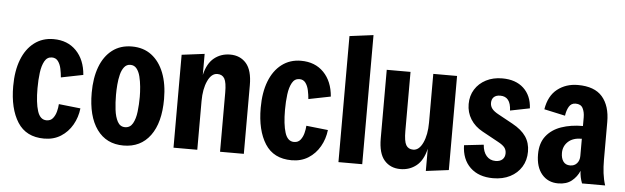

<svg xmlns="http://www.w3.org/2000/svg" viewBox="-49 -936 3664 1126"><g transform="rotate(5 1783.5 -372.5)"><path d="M237 13Q131 13 80.5 -66Q30 -145 30 -278Q30 -368 55.5 -434Q81 -500 129 -536.5Q177 -573 242 -573Q325 -573 376 -520.5Q427 -468 434 -379L304 -353Q302 -378 296.5 -404Q291 -430 278 -447.5Q265 -465 242 -465Q214 -465 199 -438.5Q184 -412 178.5 -369.5Q173 -327 173 -278Q173 -193 188.5 -144Q204 -95 242 -95Q266 -95 279.5 -112Q293 -129 299 -152.5Q305 -176 306 -196L434 -182Q428 -129 402.5 -84.5Q377 -40 335 -13.5Q293 13 237 13Z M704 13Q603 13 547.5 -64Q492 -141 492 -279Q492 -367 516.5 -432Q541 -497 588.5 -533.5Q636 -570 704 -570Q772 -570 819.5 -534Q867 -498 892.5 -433Q918 -368 918 -279Q918 -140 861.5 -63.5Q805 13 704 13ZM704 -95Q734 -95 749.5 -122.5Q765 -150 770 -192.5Q775 -235 775 -279Q775 -307 772 -339Q769 -371 762 -399Q755 -427 741 -444.5Q727 -462 704 -462Q682 -462 668 -444.5Q654 -427 647 -399Q640 -371 637.5 -339.5Q635 -308 635 -279Q635 -235 640 -192.5Q645 -150 660 -122.5Q675 -95 704 -95Z M998 0V-547L1132 -564V-440Q1148 -509 1188 -541Q1228 -573 1282 -573Q1341 -573 1376.5 -532.5Q1412 -492 1412 -404V0H1272V-348Q1272 -408 1259 -430.5Q1246 -453 1217 -453Q1182 -453 1160 -405.5Q1138 -358 1138 -287V0Z M1694 13Q1588 13 1537.5 -66Q1487 -145 1487 -278Q1487 -368 1512.5 -434Q1538 -500 1586 -536.5Q1634 -573 1699 -573Q1782 -573 1833 -520.5Q1884 -468 1891 -379L1761 -353Q1759 -378 1753.5 -404Q1748 -430 1735 -447.5Q1722 -465 1699 -465Q1671 -465 1656 -438.5Q1641 -412 1635.5 -369.5Q1630 -327 1630 -278Q1630 -193 1645.5 -144Q1661 -95 1699 -95Q1723 -95 1736.5 -112Q1750 -129 1756 -152.5Q1762 -176 1763 -196L1891 -182Q1885 -129 1859.5 -84.5Q1834 -40 1792 -13.5Q1750 13 1694 13Z M1969 0V-742L2109 -760V0Z M2334 9Q2275 9 2239.5 -31.5Q2204 -72 2204 -160V-564H2344V-216Q2344 -156 2357 -133.5Q2370 -111 2399 -111Q2434 -111 2456 -158.5Q2478 -206 2478 -277V-564H2618V-10L2484 7V-124Q2468 -55 2428 -23Q2388 9 2334 9Z M2880 15Q2795 15 2745.5 -32.5Q2696 -80 2694 -163L2809 -176Q2812 -134 2832.5 -110.5Q2853 -87 2886 -87Q2912 -87 2926.5 -100.5Q2941 -114 2941 -137Q2941 -157 2930 -171Q2919 -185 2891 -200L2796 -252Q2750 -277 2725 -317Q2700 -357 2700 -406Q2700 -455 2723.5 -492.5Q2747 -530 2788.5 -551.5Q2830 -573 2884 -573Q2963 -573 3009.5 -530Q3056 -487 3060 -412L2945 -389Q2942 -471 2881 -471Q2856 -471 2843 -458.5Q2830 -446 2830 -424Q2830 -405 2841.5 -390Q2853 -375 2881 -360L2965 -314Q3020 -284 3045.5 -246.5Q3071 -209 3071 -158Q3071 -107 3047 -68Q3023 -29 2980 -7Q2937 15 2880 15Z M3263 12Q3203 12 3167 -30.5Q3131 -73 3131 -148Q3131 -214 3163.5 -255.5Q3196 -297 3252 -316.5Q3308 -336 3379 -336V-387Q3379 -418 3367.5 -440.5Q3356 -463 3325 -463Q3299 -463 3286 -440.5Q3273 -418 3269 -387L3145 -414Q3158 -494 3208.5 -533.5Q3259 -573 3329 -573Q3427 -573 3473 -520Q3519 -467 3519 -372V-148Q3519 -108 3523.5 -71Q3528 -34 3539 0H3403Q3389 -36 3388 -73Q3373 -37 3342.5 -12.5Q3312 12 3263 12ZM3270 -168Q3270 -137 3283.5 -118Q3297 -99 3324 -99Q3349 -99 3364 -116Q3379 -133 3379 -160V-261Q3327 -261 3298.5 -234.5Q3270 -208 3270 -168Z"/></g></svg>

Font: Freeman
Style: Regular
Weight: 400
Designer: Vernon Adams, Aoife Mooney, Rodrigo Fuenzalida
Foundry: Rodrigo Fuenzalida
Version: Version 1.000; ttfautohint (v1.8.4.7-5d5b)